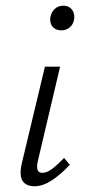

<svg xmlns="http://www.w3.org/2000/svg" viewBox="-20 -646 297 671"><path d="M100 5Q82 5 69.5 -3Q57 -11 53.5 -27.5Q50 -44 55 -70L137 -413H190L112 -82Q108 -64 111 -53Q114 -42 128 -42Q144 -42 162.5 -56Q181 -70 204 -94L224 -70Q191 -35 160 -15Q129 5 100 5ZM194 -540Q181 -540 171.5 -546Q162 -552 158 -562.5Q154 -573 156 -586Q159 -603 171 -614.5Q183 -626 201 -626Q215 -626 224 -619.5Q233 -613 237 -602.5Q241 -592 239 -578Q236 -561 224 -550.5Q212 -540 194 -540Z"/></svg>

Font: Ysabeau Office Light
Style: Italic
Weight: 300
Italic angle: -12°
Designer: Christian Thalmann (Catharsis Fonts)
Version: Version 2.001;gftools[0.9.30]; featfreeze: tnum,lnum,ss02